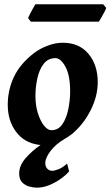

<svg xmlns="http://www.w3.org/2000/svg" viewBox="-20 -656 515 894"><path d="M301.8 142.1Q286.6 159.7 262.2 177Q237.8 194.3 209 206.1Q180.2 217.8 151.9 217.8Q136.7 217.8 117.4 212.9Q98.1 208 83.7 193.8Q69.3 179.7 69.3 152.3Q69.3 114.7 99.1 80.6Q128.9 46.4 168.9 19Q167 18.6 164.6 18.6Q162.1 18.6 159.7 18.1Q92.3 8.8 54.2 -43Q16.1 -94.7 16.1 -168Q16.1 -237.8 45.4 -299.1Q74.7 -360.4 140.1 -410.2Q166 -429.7 202.1 -443.4Q238.3 -457 272 -457Q348.6 -457 391.8 -405.5Q435.1 -354 435.1 -272.9Q435.1 -208 401.6 -141.8Q368.2 -75.7 313.5 -30.8Q306.2 -24.9 297.6 -19.5Q289.1 -14.2 280.3 -8.8Q238.8 15.6 214.8 47.6Q190.9 79.6 190.9 103.5Q190.9 120.1 200.2 129.6Q209.5 139.2 223.6 139.2Q234.4 139.2 253.4 131.6Q272.5 124 292.5 105.5ZM306.6 -231Q306.6 -305.2 284.7 -345.2Q262.7 -385.3 238.3 -385.3Q203.6 -385.3 183.1 -358.4Q162.6 -331.5 153.8 -291Q145 -250.5 145 -209Q145 -165.5 156.2 -129.4Q167.5 -93.3 184.6 -71.5Q201.7 -49.8 219.2 -49.8Q252 -49.8 271 -78.4Q290 -106.9 298.3 -148.9Q306.6 -190.9 306.6 -231ZM474.6 -619.1Q472.7 -612.3 465.6 -599.1Q458.5 -585.9 451.2 -573.2Q443.8 -560.5 440.4 -555.2H123.5L110.8 -571.8Q113.3 -578.6 119.9 -591.3Q126.5 -604 133.5 -616.9Q140.6 -629.9 144.5 -636.2H460.4Z"/></svg>

Font: Gentium Book Plus
Style: Bold Italic
Weight: 700
Italic angle: -8°
Designer: Victor Gaultney, Annie Olsen, Iska Routamaa, Becca Hirsbrunner
Foundry: SIL International
Version: Version 6.101